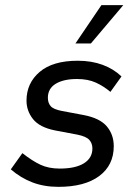

<svg xmlns="http://www.w3.org/2000/svg" viewBox="-20 -716 530 746"><path d="M207 10Q151 10 105.5 -7.5Q60 -25 22 -58L67 -121Q105 -91 137 -76Q169 -61 212 -61Q273 -61 306 -81.5Q339 -102 339 -139Q339 -159 327 -172.5Q315 -186 280 -193L195 -209Q134 -221 108.5 -253Q83 -285 83 -325Q83 -393 134 -436.5Q185 -480 282 -480Q336 -480 379 -464Q422 -448 452 -419L409 -359Q383 -381 352.5 -395Q322 -409 279 -409Q227 -409 196.5 -390.5Q166 -372 166 -336Q166 -316 177 -303.5Q188 -291 220 -285L305 -269Q368 -257 395 -225Q422 -193 422 -148Q422 -74 365.5 -32Q309 10 207 10ZM273 -547 374 -696H459L333 -547Z"/></svg>

Font: Gantari
Style: Italic
Weight: 400
Italic angle: -10°
Designer: Anugrah Pasau
Foundry: Lafontype
Version: Version 1.000; ttfautohint (v1.8.3)